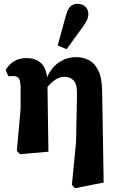

<svg xmlns="http://www.w3.org/2000/svg" viewBox="-20 -801 623 1015"><path d="M360 177 382 -49 387 -294Q389 -356 369.5 -375.5Q350 -395 322 -395Q275 -395 231 -341L236 1L86 14L69 -3L89 -226V-334Q89 -369 81 -384Q73 -399 50 -399Q45 -399 37 -398.5Q29 -398 24 -398L10 -432Q29 -462 56 -478Q83 -494 120 -494Q166 -494 194 -470Q222 -446 229 -393Q254 -448 295 -473.5Q336 -499 383 -499Q417 -499 448 -484Q479 -469 499 -430Q519 -391 520 -319L528 164L377 194ZM285 -561 327 -714Q337 -752 352 -766.5Q367 -781 389 -781Q414 -781 430.5 -766.5Q447 -752 447 -727Q447 -708 438 -691Q429 -674 412 -651L332 -541Z"/></svg>

Font: Source Serif 4
Style: Bold
Weight: 700
Designer: Frank Grießhammer
Foundry: Adobe
Version: Version 4.005;hotconv 1.1.0;makeotfexe 2.6.0